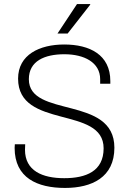

<svg xmlns="http://www.w3.org/2000/svg" viewBox="-20 -915 667 945"><path d="M263 -750H313L424 -892V-895H359ZM473 -503H523V-516C523 -646 421 -696 296 -696C175 -696 69 -646 69 -528C69 -277 490 -396 490 -185C490 -72 403 -38 296 -38C189 -38 103 -74 103 -178L104 -205H53C53 -205 52 -193 52 -187C52 -39 164 10 300 10C432 10 543 -42 543 -188C543 -447 122 -332 122 -525C122 -615 200 -648 297 -648C394 -648 473 -608 473 -525Z"/></svg>

Font: Chivo Light
Style: Regular
Weight: 300
Designer: Hector Gatti
Foundry: Omnibus-Type
Version: Version 1.003;PS 001.003;hotconv 1.0.70;makeotf.lib2.5.58329